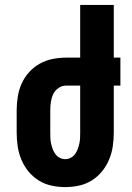

<svg xmlns="http://www.w3.org/2000/svg" viewBox="-20 -755 540 783"><path d="M246 8Q218 8 190 2Q162 -4 138 -19Q114 -34 96 -56Q78 -78 67 -104.5Q56 -131 52 -159Q48 -187 48 -215V-305Q48 -333 52.5 -361Q57 -389 68.5 -414.5Q80 -440 99 -461Q118 -482 142.5 -495.5Q167 -509 194.5 -514.5Q222 -520 250 -520H307V-735H444V-520H471V-406H444V-215Q444 -187 440 -159Q436 -131 425 -104.5Q414 -78 396 -56Q378 -34 354 -19Q330 -4 302 2Q274 8 246 8ZM246 -106Q258 -106 268.5 -111.5Q279 -117 286 -126.5Q293 -136 297 -147Q301 -158 303.5 -169Q306 -180 306.5 -191.5Q307 -203 307 -215V-406H250Q233 -406 218.5 -396Q204 -386 197 -371Q190 -356 187.5 -339Q185 -322 185 -305V-215Q185 -203 185.5 -191.5Q186 -180 188.5 -169Q191 -158 195 -147Q199 -136 206 -126.5Q213 -117 223.5 -111.5Q234 -106 246 -106Z"/></svg>

Font: Iosevka Term Curly Heavy
Style: Regular
Weight: 900
Designer: Belleve Invis
Foundry: Belleve Invis
Version: Version 32.3.0